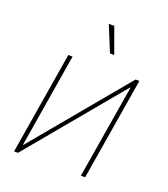

<svg xmlns="http://www.w3.org/2000/svg" viewBox="-138 -853 835 952"><g transform="rotate(20 279.5 -377.5)"><path d="M421.9 0H399.4L481.4 -494.6H479L67.4 0H46.9L136.2 -541H158.7L77.1 -45.9H79.1L491.2 -541H511.2ZM327.6 -619.1 272 -754.9H300.8L350.1 -619.1Z"/></g></svg>

Font: Inter 17pt Thin
Style: Italic
Weight: 250
Italic angle: -9.3988°
Version: Version 4.001;git-66647c0bb